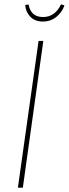

<svg xmlns="http://www.w3.org/2000/svg" viewBox="-20 -871 319 891"><path d="M181 -681 86 0H63L159 -681ZM97 -848 113 -850Q117 -823 133.5 -807.5Q150 -792 180 -792Q209 -792 230 -808Q251 -824 263 -851L279 -846Q268 -814 241.5 -792.5Q215 -771 179 -771Q142 -771 120.5 -793.5Q99 -816 97 -848Z"/></svg>

Font: Fira Sans Extra Condensed Thin
Style: Italic
Weight: 250
Width: 3
Italic angle: -8°
Designer: Carrois Corporate & Edenspiekermann AG
Foundry: Carrois Corporate GbR & Edenspiekermann AG
Version: Version 4.203